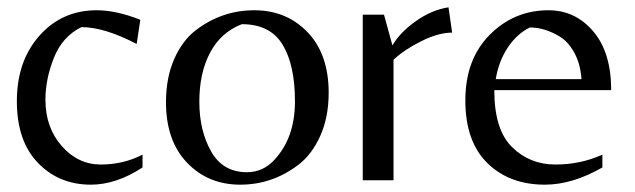

<svg xmlns="http://www.w3.org/2000/svg" viewBox="-20 -492 1733 524"><path d="M228 12Q141 12 83.5 -47.5Q26 -107 26 -216Q26 -325 87.5 -394.5Q149 -464 244 -464Q297 -464 363 -438L353 -372Q265 -418 202 -418Q150 -392 127 -334Q104 -276 104 -220Q104 -144 148.5 -93.5Q193 -43 255 -43Q317 -43 369 -70V-35Q297 12 228 12Z M877 -239Q877 -172 854 -121Q831 -70 794 -42Q723 12 635.5 12Q548 12 490.5 -48Q433 -108 433 -213Q433 -280 455.5 -331Q478 -382 515 -410Q586 -464 674 -464Q762 -464 819.5 -404Q877 -344 877 -239ZM654 -22Q698 -22 729 -56Q785 -116 785 -215.5Q785 -315 751 -370.5Q717 -426 640 -426Q583 -404 553.5 -348.5Q524 -293 524 -214.5Q524 -136 556 -79Q588 -22 654 -22Z M1054 0H970V-452H1028L1051 -368Q1071 -403 1114.5 -434Q1158 -465 1204 -472L1214 -403Q1177 -403 1130.5 -380Q1084 -357 1054 -329Z M1329 -246Q1329 -138 1377.5 -90.5Q1426 -43 1495.5 -43Q1565 -43 1624 -70V-35Q1542 12 1467 12Q1370 12 1310 -47Q1250 -106 1250 -218Q1250 -330 1316.5 -397Q1383 -464 1477 -464Q1550 -464 1599 -406.5Q1648 -349 1648 -246ZM1426 -417Q1391 -400 1366 -362.5Q1341 -325 1333 -276H1567Q1564 -318 1547.5 -348Q1531 -378 1508 -392Q1467 -417 1426 -417Z"/></svg>

Font: Belleza
Style: Regular
Weight: 400
Designer: Eduardo Rodriguez Tunni
Foundry: Eduardo Rodriguez Tunni
Version: Version 1.001